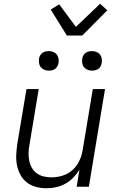

<svg xmlns="http://www.w3.org/2000/svg" viewBox="-20 -994 640 1022"><path d="M228 8Q199 8 172 1Q145 -6 123.5 -22.5Q102 -39 89 -63Q76 -87 70.5 -114Q65 -141 66.5 -170Q68 -199 72 -228L121 -520H186L136 -218Q132 -197 132 -176.5Q132 -156 136 -136.5Q140 -117 150 -100Q160 -83 176 -71.5Q192 -60 211.5 -55Q231 -50 252 -50Q272 -50 291.5 -53.5Q311 -57 330 -65.5Q349 -74 365 -88Q381 -102 392 -119.5Q403 -137 410 -156Q417 -175 420 -195L474 -520H539L453 0H388L403 -91Q389 -68 370 -48.5Q351 -29 327.5 -16Q304 -3 278.5 2.5Q253 8 228 8ZM470 -618Q457 -618 446 -622.5Q435 -627 427.5 -636Q420 -645 418 -657.5Q416 -670 418 -683Q419 -691 424 -699.5Q429 -708 436.5 -713Q444 -718 452.5 -720Q461 -722 469 -722Q482 -722 493.5 -717.5Q505 -713 512 -704Q519 -695 521.5 -682.5Q524 -670 521 -657Q520 -649 515 -640.5Q510 -632 503 -627Q496 -622 487 -620Q478 -618 470 -618ZM240 -618Q227 -618 216 -622.5Q205 -627 197.5 -636Q190 -645 188 -657.5Q186 -670 188 -683Q189 -691 194 -699.5Q199 -708 206.5 -713Q214 -718 222.5 -720Q231 -722 239 -722Q252 -722 263.5 -717.5Q275 -713 282 -704Q289 -695 291.5 -682.5Q294 -670 291 -657Q290 -649 285 -640.5Q280 -632 273 -627Q266 -622 257 -620Q248 -618 240 -618ZM336 -805 250 -943 295 -971 384 -851 513 -974 551 -939 418 -805Z"/></svg>

Font: Iosevka Light Extended Oblique
Style: Regular
Weight: 300
Width: 7
Italic angle: -9°
Monospace: yes
Designer: Belleve Invis
Foundry: Belleve Invis
Version: Version 32.5.0; ttfautohint (v1.8.4)